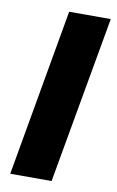

<svg xmlns="http://www.w3.org/2000/svg" viewBox="-80 -732 472 777"><g transform="rotate(10 155.5 -343.5)"><path d="M19 0 140 -687H311L189 0Z"/></g></svg>

Font: Archivo SemiCondensed ExtraBold
Style: Italic
Weight: 800
Width: 4
Italic angle: -10°
Designer: Hector Gatti
Foundry: Omnibus-Type
Version: Version 2.001